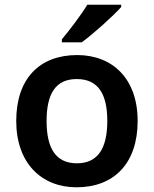

<svg xmlns="http://www.w3.org/2000/svg" viewBox="-20 -786 654 816"><path d="M495 -756V-766H351C324 -721 274 -656 243 -619V-606H327C376 -641 462 -719 495 -756ZM565 -272C565 -452 458 -552 308 -552C148 -552 49 -452 49 -272C49 -92 157 10 305 10C465 10 565 -92 565 -272ZM178 -272C178 -387 216 -450 306 -450C397 -450 436 -387 436 -272C436 -157 397 -92 307 -92C216 -92 178 -157 178 -272Z"/></svg>

Font: Noto Sans Bamum SemiBold
Style: Regular
Weight: 600
Designer: Monotype Design Team
Foundry: Monotype Imaging Inc.
Version: Version 2.002